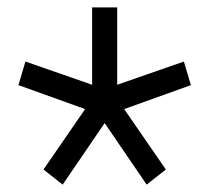

<svg xmlns="http://www.w3.org/2000/svg" viewBox="-20 -571 568 521"><path d="M150 -70 98 -111 211 -275 30 -340 49 -404 230 -341V-551H298V-341L479 -404L498 -340L317 -275L430 -111L378 -70L264 -237Z"/></svg>

Font: PlemolJP
Style: Regular
Weight: 400
Monospace: yes
Version: v2.0.4; ttfautohint (v1.8.4.7-5d5b-dirty) -l 6 -r 45 -G 200 